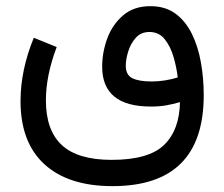

<svg xmlns="http://www.w3.org/2000/svg" viewBox="-20 -391 742 635"><path d="M167.5 -235.4Q131.8 -141.1 131.8 -59.1Q131.8 40 184.6 88.9Q237.3 137.7 349.1 137.7Q472.2 137.7 522.9 88.1Q573.7 38.6 575.2 -53.2Q551.3 -46.4 529.3 -42.5Q507.3 -38.6 479 -38.6Q317.9 -38.6 317.9 -170.4Q317.9 -217.8 334.7 -263.7Q351.6 -309.6 387 -340.1Q422.4 -370.6 477.5 -370.6Q526.9 -370.6 560.5 -345.7Q594.2 -320.8 614.7 -278.8Q635.3 -236.8 644.5 -184.3Q653.8 -131.8 653.8 -76.2Q653.8 224.6 352.1 224.6Q206.1 224.6 127 152.3Q47.9 80.1 47.9 -56.6Q47.9 -159.2 91.8 -266.1ZM567.9 -134.8Q564 -168 554 -202.6Q543.9 -237.3 524.9 -261.2Q505.9 -285.2 474.1 -285.2Q446.3 -285.2 429.2 -266.1Q412.1 -247.1 404.1 -220.9Q396 -194.8 396 -173.8Q396 -143.1 417.7 -132.3Q439.5 -121.6 481.9 -121.6Q503.4 -121.6 525.1 -125Q546.9 -128.4 567.9 -134.8Z"/></svg>

Font: Vazir FD-WOL
Style: Regular-FD-WOL
Weight: 400
Designer: Saber Rastikerdar
Foundry: Saber Rastikerdar
Version: Version 30.1.0